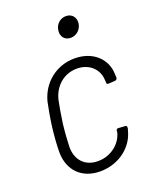

<svg xmlns="http://www.w3.org/2000/svg" viewBox="-135 -782 697 868"><g transform="rotate(-20 214.0 -348.5)"><path d="M277 -605C305 -605 328 -626 332 -655C335 -684 317 -705 289 -705C261 -705 238 -684 235 -655C231 -626 249 -605 277 -605ZM196 8C287 8 358 -49 376 -123C378 -127 379 -131 379 -135C380 -142 377 -146 371 -146L340 -148C334 -149 329 -146 328 -139V-133C317 -83 267 -39 202 -39C139 -39 101 -82 102 -145C103 -172 105 -208 110 -252C116 -294 122 -331 128 -359C142 -421 191 -465 254 -465C315 -465 353 -424 356 -378C356 -374 357 -371 357 -366V-361C357 -354 360 -352 366 -352L398 -354C404 -355 408 -358 409 -365L408 -383C407 -454 350 -512 260 -512C171 -512 100 -453 79 -370C72 -336 65 -299 59 -253C54 -209 51 -169 51 -135C52 -50 107 8 196 8Z"/></g></svg>

Font: Barlow Semi Condensed Light
Style: Italic
Weight: 300
Width: 4
Italic angle: -7°
Designer: Jeremy Tribby
Foundry: Tribby Type
Version: Version 1.422;hotconv 1.0.109;makeotfexe 2.5.65596